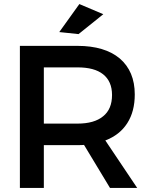

<svg xmlns="http://www.w3.org/2000/svg" viewBox="-20 -926 730 946"><path d="M522 0H656L499 -234C546 -252 582 -280 607 -319C632 -358 644 -405 644 -461C644 -537 619 -596 570 -638C521 -679 451 -700 362 -700H78V0H196V-211H362C377 -211 387 -211 394 -212ZM362 -317H196V-594H362C417 -594 459 -583 488 -560C517 -537 532 -503 532 -458C532 -411 517 -376 488 -353C459 -329 417 -317 362 -317ZM371 -906 272 -768 367 -758 489 -856Z"/></svg>

Font: Argentum Sans
Style: Regular
Weight: 400
Designer: Julieta Ulanovsky
Foundry: Julieta Ulanovsky
Version: Version 5.001;March 29, 2019;FontCreator 11.5.0.2425 64-bit